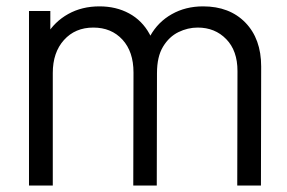

<svg xmlns="http://www.w3.org/2000/svg" viewBox="-20 -574 888 594"><path d="M714 0 714.7 -354.3Q714.7 -417.2 679.9 -452.9Q645.2 -488.7 591.7 -488.7Q560.8 -488.7 532 -474.6Q503.2 -460.5 484.4 -429.6Q465.7 -398.7 465.7 -348.3L422 -361Q420.3 -419.2 444.6 -462.7Q468.8 -506.2 511.6 -530.2Q554.3 -554.3 608.3 -554.3Q690.2 -554.3 739.1 -504.1Q788 -453.8 788 -368.3L787.3 0ZM69.7 0V-540H135.7V-407H143.3V0ZM392.3 0 393 -349.7Q393 -414.2 358.8 -451.4Q324.5 -488.7 268.7 -488.7Q212.5 -488.7 177.9 -450.2Q143.3 -411.8 143.3 -348.3L99.7 -372.3Q99.7 -424.7 124.2 -465.8Q148.7 -507 191.1 -530.7Q233.5 -554.3 287.7 -554.3Q339.2 -554.3 379.4 -532.5Q419.7 -510.7 442.7 -468.7Q465.7 -426.7 465.7 -366.3L465 0Z"/></svg>

Font: Manrope ExtraLight
Style: Regular
Weight: 200
Designer: Mikhail Sharanda
Foundry: Mikhail Sharanda
Version: Version 4.505